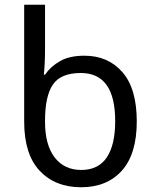

<svg xmlns="http://www.w3.org/2000/svg" viewBox="-20 -780 652 810"><path d="M322 10Q213 10 147.5 -59.5Q82 -129 82 -267V-760H170V-575Q170 -541 168.5 -511.5Q167 -482 165 -465H170Q193 -499 233 -522Q273 -545 336 -545Q436 -545 496.5 -475.5Q557 -406 557 -268Q557 -130 494 -60Q431 10 322 10ZM323 -63Q395 -63 430.5 -116Q466 -169 466 -269Q466 -472 321 -472Q236 -472 203 -423Q170 -374 170 -271V-265Q170 -169 210.5 -116Q251 -63 323 -63Z"/></svg>

Font: Noto IKEA Latin
Style: Regular
Weight: 400
Designer: Monotype Design Team
Foundry: Monotype Imaging Inc.
Version: Version 1.0